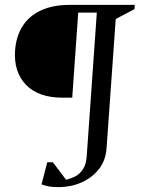

<svg xmlns="http://www.w3.org/2000/svg" viewBox="-20 -632 581 788"><path d="M221.4 136Q192.8 136 177.2 132.3Q161.5 128.7 150.4 124.9L173.9 34H197L251 105.5Q268.2 102 287.2 92.8Q306.1 83.7 320 63.3Q334 43 336 7.6L377.4 -580.4H301L276.5 -231.1H237Q137.5 -231.1 86.6 -284Q35.7 -337 41.9 -425Q46.1 -483.1 73 -525.2Q99.9 -567.3 148.7 -589.6Q197.5 -612 266.5 -612H533L532 -594.6L455 -554L417.5 -26Q414.5 26 385.7 62.3Q356.8 98.6 313.3 117.3Q269.9 136 221.4 136Z"/></svg>

Font: Ancizar Serif Light
Style: Italic
Weight: 300
Italic angle: -4°
Designer: Cesar Puertas, Viviana Monsalve, Julian Moncada, Julian Prieto, Jose Castro, Felipe Aragon, Mariel Hernandez, Sara Alarc
Version: Version 8.100